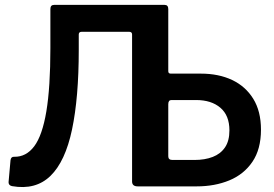

<svg xmlns="http://www.w3.org/2000/svg" viewBox="-20 -762 1120 785"><path d="M586 0V-582H668V-471Q668 -461 678 -461H801Q874 -461 929 -435Q984 -409 1015.5 -358Q1047 -307 1047 -232Q1047 -152 1012 -100.5Q977 -49 917.5 -24.5Q858 0 784 0ZM685 -108H775Q818 -108 850 -120.5Q882 -133 900 -159.5Q918 -186 918 -229Q918 -290 881 -321.5Q844 -353 782 -353H681Q668 -353 668 -336V-123Q668 -108 685 -108ZM653 -742Q668 -742 668 -725V-18Q668 -9 664 -4.5Q660 0 649 0H543Q520 0 520 -20V-621Q520 -632 508 -632H314Q302 -632 302 -621V-558Q302 -363 274.5 -232.5Q247 -102 186.5 -43Q126 16 29 -1Q15 -4 15 -17L23 -107Q25 -122 38 -121Q87 -120 120 -164Q153 -208 169.5 -306.5Q186 -405 186 -565V-725Q186 -742 201 -742Z"/></svg>

Font: Libre Franklin SemiBold
Style: Regular
Weight: 600
Designer: Pablo Impallari, Rodrigo Fuenzalida, Nhung Nguyen
Foundry: Impallari Type
Version: Version 3.000